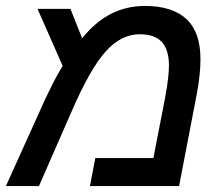

<svg xmlns="http://www.w3.org/2000/svg" viewBox="-35 -629 755 649"><path d="M454.6 -608.9Q547.4 -608.9 595 -564.7Q642.6 -520.5 642.6 -429.2Q642.6 -403.8 639.6 -375Q636.7 -346.2 630.9 -314.9L570.3 0H269L287.1 -94.7H483.4L522.9 -297.4Q536.1 -369.1 536.1 -406.7Q536.1 -460.9 512 -487.1Q487.8 -513.2 437.5 -513.2Q374.5 -513.2 322.8 -455.6Q269.5 -397 205.6 -249L96.7 0H-15.1L102.1 -259.3Q115.2 -289.1 128.7 -316.7Q142.1 -344.2 154.5 -367.4Q167 -390.6 176.8 -406.2L91.8 -599.1H203.1L242.7 -499.5Q287.1 -555.2 339.8 -582Q392.6 -608.9 454.6 -608.9Z"/></svg>

Font: Arimo Medium
Style: Italic
Weight: 500
Italic angle: -12°
Designer: Steve Matteson
Foundry: Monotype Imaging Inc.
Version: Version 1.33